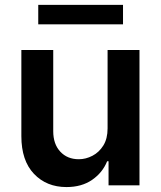

<svg xmlns="http://www.w3.org/2000/svg" viewBox="-20 -747 648 774"><path d="M413.7 -229.4V-545.5H542.3V0H417.6V-96.9H411.9Q393.5 -51.1 351.4 -22Q309.3 7.1 247.9 7.1Q167.6 7.1 116.8 -46.3Q66.1 -99.8 66.1 -198.2V-545.5H194.6V-218Q194.6 -166.2 223 -135.7Q251.4 -105.1 297.6 -105.1Q326 -105.1 352.6 -119Q379.3 -132.8 396.5 -160.3Q413.7 -187.9 413.7 -229.4ZM475.9 -727.3V-648.8H134.2V-727.3Z"/></svg>

Font: Inter UI Semi Bold
Style: Regular
Weight: 600
Designer: Rasmus Andersson
Foundry: rsms
Version: 3.2;8d6f07862